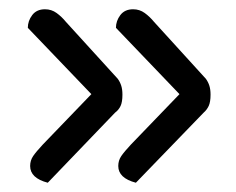

<svg xmlns="http://www.w3.org/2000/svg" viewBox="-20 -436 509 414"><path d="M367 -233 230 -376Q230 -391 239.5 -403.5Q249 -416 267 -416Q281 -416 292 -408Q303 -400 312 -389L424 -266Q429 -259 431.5 -251Q434 -243 434 -232Q434 -216 430 -207.5Q426 -199 419 -193L273 -42Q254 -47 244.5 -56Q235 -65 235 -78Q235 -90 241.5 -99.5Q248 -109 262 -124ZM177 -233 40 -376Q40 -391 49.5 -403.5Q59 -416 77 -416Q91 -416 102 -408Q113 -400 122 -389L234 -266Q239 -259 241.5 -251Q244 -243 244 -232Q244 -216 240 -207.5Q236 -199 228 -193L83 -42Q64 -47 54.5 -56Q45 -65 45 -78Q45 -90 51.5 -99.5Q58 -109 72 -124Z"/></svg>

Font: Baloo Bhaina 2
Style: Regular
Weight: 400
Designer: Yesha Goshar, Manish Minz, Shuchita Grover and Ek Type
Foundry: Ek Type
Version: Version 1.700